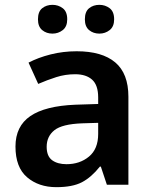

<svg xmlns="http://www.w3.org/2000/svg" viewBox="-20 -764 628 794"><path d="M297 -552Q402 -552 456.5 -506Q511 -460 511 -364V0H422L397 -75H393Q358 -31 319 -10.5Q280 10 213 10Q140 10 92 -31Q44 -72 44 -158Q44 -242 105.5 -284Q167 -326 292 -331L386 -334V-361Q386 -412 361 -434.5Q336 -457 291 -457Q250 -457 212.5 -445Q175 -433 138 -417L98 -505Q138 -526 189.5 -539Q241 -552 297 -552ZM320 -254Q237 -251 205 -225.5Q173 -200 173 -157Q173 -118 195.5 -101.5Q218 -85 255 -85Q310 -85 348 -116.5Q386 -148 386 -210V-256ZM137 -684Q137 -716 154.5 -730Q172 -744 197 -744Q221 -744 239.5 -730Q258 -716 258 -684Q258 -654 239.5 -639.5Q221 -625 197 -625Q172 -625 154.5 -639.5Q137 -654 137 -684ZM331 -684Q331 -716 348.5 -730Q366 -744 391 -744Q415 -744 433.5 -730Q452 -716 452 -684Q452 -654 433.5 -639.5Q415 -625 391 -625Q366 -625 348.5 -639.5Q331 -654 331 -684Z"/></svg>

Font: Noto Sans Bassa Vah SemiBold
Style: Regular
Weight: 600
Designer: Monotype Design Team
Foundry: Monotype Imaging Inc.
Version: Version 2.002; ttfautohint (v1.8.4.7-5d5b)